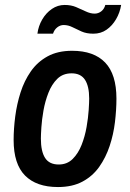

<svg xmlns="http://www.w3.org/2000/svg" viewBox="-20 -743 526 775"><path d="M214 12Q127 12 81 -34.5Q35 -81 35 -178Q35 -223 41.5 -273Q48 -323 63 -370Q78 -417 104.5 -455Q131 -493 172 -515.5Q213 -538 271 -538Q359 -538 404.5 -490.5Q450 -443 450 -345Q450 -300 444 -250Q438 -200 422.5 -153.5Q407 -107 380.5 -69.5Q354 -32 313 -10Q272 12 214 12ZM217 -79Q251 -79 273.5 -101.5Q296 -124 309.5 -158.5Q323 -193 329.5 -230.5Q336 -268 338 -299Q340 -330 340 -345Q340 -395 323 -421Q306 -447 269 -447Q234 -447 211.5 -425Q189 -403 175.5 -368.5Q162 -334 155.5 -297Q149 -260 147 -229Q145 -198 145 -184Q145 -132 162 -105.5Q179 -79 217 -79ZM131 -607Q135 -638 150.5 -664.5Q166 -691 189.5 -707Q213 -723 241 -723Q267 -723 287 -714.5Q307 -706 326 -697Q345 -688 362 -688Q377 -688 389 -697.5Q401 -707 405 -723H469Q464 -692 448.5 -665.5Q433 -639 410 -623Q387 -607 357 -607Q329 -607 309 -616Q289 -625 272 -633.5Q255 -642 237 -642Q223 -642 211 -632.5Q199 -623 194 -607Z"/></svg>

Font: Archivo Narrow SemiBold
Style: Italic
Weight: 600
Italic angle: -8°
Designer: Hector Gatti
Foundry: Omnibus-Type
Version: Version 3.002